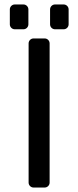

<svg xmlns="http://www.w3.org/2000/svg" viewBox="-20 -839 351 859"><path d="M130 0H180C192 0 202 -10 202 -22V-645C202 -657 192 -667 180 -667H130C118 -667 108 -657 108 -645V-22C108 -10 118 0 130 0ZM226 -708H265C277 -708 287 -718 287 -730V-797C287 -809 277 -819 265 -819H226C214 -819 204 -809 204 -797V-730C204 -718 214 -708 226 -708ZM46 -708H85C97 -708 107 -718 107 -730V-797C107 -809 97 -819 85 -819H46C34 -819 24 -809 24 -797V-730C24 -718 34 -708 46 -708Z"/></svg>

Font: DIN Rundschrift
Style: Eng
Weight: 400
Width: 3
Version: Version 1.027